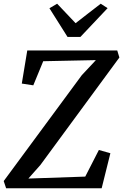

<svg xmlns="http://www.w3.org/2000/svg" viewBox="-30 -1015 664 1035"><path d="M3 0 -10 -39 411.5 -610.5 487 -691 203 -685 149.5 -555 87.5 -564.5 117 -743H602L613.5 -705L188 -126L123 -52.5L429.5 -63L503 -206.5L565 -189L518 0ZM334 -816 236.5 -970.5 278 -995Q303 -969 327.8 -942.5Q352.5 -916 377.5 -890Q411 -916 445 -942.5Q479 -969 513 -995L550 -971L403.5 -816Z"/></svg>

Font: Merriweather Medium
Style: Italic
Weight: 500
Italic angle: -7.8°
Version: Version 2.101